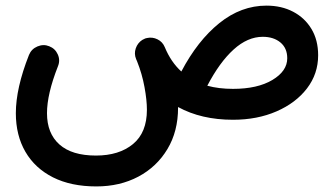

<svg xmlns="http://www.w3.org/2000/svg" viewBox="-20 -380 1192 686"><path d="M36.6 24.4Q36.6 -64.9 83.5 -183.6Q92.3 -205.1 113.8 -214.1Q135.3 -223.1 155.8 -214.8Q177.2 -206.5 186.5 -185.5Q195.8 -164.6 187 -143.1Q147.9 -43.9 147.9 24.4Q147.9 96.7 192.4 136.2Q236.8 175.8 322.8 175.8Q405.3 175.8 455.1 134.8Q504.9 93.8 504.9 12.2Q504.9 -22 496.3 -68.8Q487.8 -115.7 469.7 -161.1Q467.8 -165 466.3 -168.9Q458.5 -188 465.1 -207.3Q471.7 -226.6 488.3 -237.3Q492.7 -239.7 497.1 -241.7Q500 -243.2 503.4 -243.7Q503.4 -243.7 503.9 -243.7Q504.4 -244.1 504.9 -244.1Q524.4 -248.5 542.7 -239.5Q561 -230.5 568.8 -211.4Q590.8 -158.2 627.9 -124.5Q686 -234.9 763.7 -297.4Q841.3 -359.9 932.1 -359.9Q985.8 -359.9 1027.3 -338.1Q1068.8 -316.4 1092.8 -276.6Q1116.7 -236.8 1116.7 -182.6Q1116.7 -116.2 1076.9 -64.2Q1037.1 -12.2 968.3 17.8Q899.4 47.9 812.5 47.9Q699.2 47.9 616.2 2.4Q616.2 3.4 616.2 4.9Q616.2 89.4 578.1 152.8Q540 216.3 474.1 251.2Q408.2 286.1 324.2 286.1Q233.9 286.1 169.4 253.7Q105 221.2 70.8 162.4Q36.6 103.5 36.6 24.4ZM918.9 -248.5Q864.7 -248.5 814.7 -203.1Q764.6 -157.7 720.7 -73.7Q761.7 -62.5 812.5 -62.5Q899.9 -62.5 953.1 -94.2Q1006.3 -126 1006.3 -171.9Q1006.3 -208 981.9 -228.3Q957.5 -248.5 918.9 -248.5Z"/></svg>

Font: Mikhak-FD SemiBold
Style: Regular
Weight: 600
Designer: Amin Abedi
Version: Version 3.2